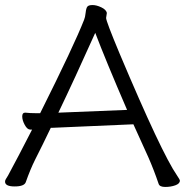

<svg xmlns="http://www.w3.org/2000/svg" viewBox="-21 -731 732 760"><path d="M607 -3Q588 -59 566 -109L507 -239L184 -225H180Q164 -191 148 -159L118 -99Q99 -61 81 -10Q75 7 37 7Q-1 7 -1 -12Q-1 -18 3 -23.5Q7 -29 11 -36.5Q15 -44 24.5 -62Q34 -80 53.5 -116.5Q73 -153 106 -218H99Q87 -218 77 -236.5Q67 -255 67 -270Q67 -285 78 -285H80Q98 -283 119 -283H138Q273 -553 312 -653Q316 -662 318 -680.5Q320 -699 325 -705Q330 -711 345.5 -711Q361 -711 380 -702Q399 -693 402 -680L399 -660Q399 -647 452 -520Q619 -124 680 -36Q691 -20 691 -16Q691 -4 673 2.5Q655 9 633 9Q611 9 607 -3ZM210 -285 482 -296Q397 -493 356 -601Q273 -416 210 -285Z"/></svg>

Font: LXGW WenKai TC
Style: Regular
Weight: 400
Designer: LXGW / Fontworks Inc.
Foundry: LXGW / Fontworks Inc.
Version: Version 1.330